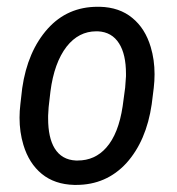

<svg xmlns="http://www.w3.org/2000/svg" viewBox="-20 -531 518 561"><path d="M127.4 -263.7 122.1 -217.8 120.6 -192.9Q120.6 -189 120.6 -185.1Q120.6 -128.9 139.6 -97.7Q160.2 -64 201.7 -62Q204.6 -62 207 -62Q257.3 -62 290.5 -99.6Q326.2 -139.6 338.4 -220.7L345.7 -274.9L348.1 -308.1Q348.1 -312 348.1 -315.4Q348.1 -372.1 328.1 -403.8Q307.1 -437.5 266.1 -439.5Q263.7 -439.5 261.2 -439.5Q210 -439.5 174.8 -395Q138.2 -347.7 127.4 -263.7ZM39.6 -227.1 44.9 -273.4Q60.5 -381.3 119.6 -447.3Q177.2 -511.2 265.1 -511.2Q268.1 -511.2 271.5 -511.2Q329.1 -509.8 366.7 -478.5Q404.3 -447.8 420.4 -393.6Q431.6 -356.4 431.6 -314Q431.6 -294.4 429.2 -273.9L423.3 -226.6Q407.7 -119.1 349.1 -54.2Q290.5 9.3 202.6 9.3Q199.7 9.3 196.8 9.3Q139.6 7.8 102.1 -22.9Q64.5 -53.7 48.3 -107.9Q37.1 -145 37.1 -187Q37.1 -206.5 39.6 -227.1Z"/></svg>

Font: MAUL Condensed Italic
Style: Condenced Regular Italic
Weight: 400
Italic angle: -12°
Designer: MAUL
Version: Version 1.0; 2020; ttfautohint (v1.8.3)